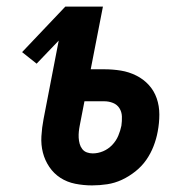

<svg xmlns="http://www.w3.org/2000/svg" viewBox="-20 -550 590 582"><path d="M259 12Q233 12 208 7Q183 2 163 -11Q143 -24 129.5 -44Q116 -64 110 -87.5Q104 -111 105.5 -137Q107 -163 112 -189L158 -427L91 -357L47 -392L178 -530H292L255 -340H296Q322 -340 346.5 -336Q371 -332 393 -321Q415 -310 431 -292.5Q447 -275 455 -252Q463 -229 463 -203Q463 -177 458 -151Q454 -129 445.5 -107Q437 -85 423.5 -65.5Q410 -46 390.5 -30.5Q371 -15 349.5 -5Q328 5 305 8.5Q282 12 259 12ZM261 -85Q277 -85 292.5 -91.5Q308 -98 320 -110.5Q332 -123 338.5 -138.5Q345 -154 348 -169Q350 -183 349.5 -197Q349 -211 342 -222Q335 -233 322.5 -238Q310 -243 296 -243H236L222 -171Q220 -161 219 -151.5Q218 -142 218.5 -132.5Q219 -123 221.5 -114Q224 -105 229.5 -98Q235 -91 243.5 -88Q252 -85 261 -85Z"/></svg>

Font: Lode Term
Style: Bold Italic
Weight: 700
Italic angle: -11°
Monospace: yes
Designer: Belleve Invis
Foundry: Belleve Invis
Version: Version 29.2.0